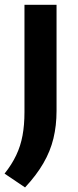

<svg xmlns="http://www.w3.org/2000/svg" viewBox="-34 -566 332 820"><path d="M73 234.5 -14.5 175.5Q16.5 136.5 35.2 97Q54 57.5 62.2 12.8Q70.5 -32 70.5 -87V-545.5H207.5V-92.5Q207.5 -29.5 194.2 25.2Q181 80 151.2 131.2Q121.5 182.5 73 234.5Z"/></svg>

Font: Encode Sans SemiExpanded SemiBold
Style: Regular
Weight: 600
Width: 6
Designer: Multiple Designers
Foundry: Impallari Type
Version: Version 3.002